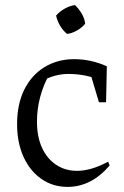

<svg xmlns="http://www.w3.org/2000/svg" viewBox="-20 -725 487 753"><path d="M245 8Q187 8 142 -23.5Q97 -55 72 -110.5Q47 -166 47 -238Q47 -317 75.5 -374Q104 -431 155 -462Q206 -493 271 -493Q304 -493 336 -486Q368 -479 399 -465L385 -405Q323 -435 248 -435Q220 -435 192 -427Q164 -419 139 -404L173 -432Q150 -392 137.5 -344.5Q125 -297 125 -249Q125 -188 145 -145Q165 -102 200.5 -78.5Q236 -55 282 -55Q310 -55 340.5 -64Q371 -73 404 -91L410 -76Q338 8 245 8ZM368 -324 326 -465H399L396 -324ZM274 -705Q289 -691 300.5 -671.5Q312 -652 314 -632Q302 -617 282 -605.5Q262 -594 243 -592Q227 -605 215.5 -624.5Q204 -644 200 -664Q214 -680 233.5 -691Q253 -702 274 -705Z"/></svg>

Font: Piazzolla 24pt
Style: Regular
Weight: 400
Designer: Juan Pablo del Peral
Foundry: Huerta Tipografica
Version: Version 2.005